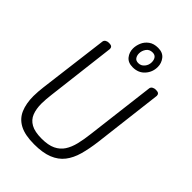

<svg xmlns="http://www.w3.org/2000/svg" viewBox="-312 -1222 1364 1364"><g transform="rotate(45 370.5 -540.0)"><path d="M302 14Q209 14 155.5 -14.5Q102 -43 79 -97Q56 -151 56 -225Q56 -248 58 -272Q60 -296 63 -322L129 -846Q131 -858 142 -865Q153 -872 169 -872Q189 -872 196.5 -865Q204 -858 204 -846L141 -322Q138 -297 136 -273Q134 -249 134 -228Q134 -174 149.5 -134.5Q165 -95 203.5 -73.5Q242 -52 311 -52Q377 -52 417.5 -71.5Q458 -91 481 -126.5Q504 -162 516 -211.5Q528 -261 535 -322L599 -846Q601 -858 612.5 -865Q624 -872 640 -872Q660 -872 667.5 -865Q675 -858 675 -846L612 -322Q602 -242 584.5 -179.5Q567 -117 533.5 -74Q500 -31 444 -8.5Q388 14 302 14ZM410 -868Q363 -868 340 -897Q317 -926 317 -964Q317 -993 329.5 -1023Q342 -1053 369.5 -1073.5Q397 -1094 441 -1094Q488 -1094 511.5 -1064Q535 -1034 535 -996Q535 -944 501 -906Q467 -868 410 -868ZM417 -917Q445 -917 463 -939Q481 -961 481 -989Q481 -1013 470 -1028Q459 -1043 436 -1043Q404 -1043 388 -1019.5Q372 -996 372 -970Q372 -948 382.5 -932.5Q393 -917 417 -917Z"/></g></svg>

Font: Kite One
Style: Regular
Weight: 400
Designer: Eduardo Rodriguez Tunni
Foundry: Eduardo Rodriguez Tunni
Version: Version 1.002; ttfautohint (v1.8.4.7-5d5b);gftools[0.9.23]